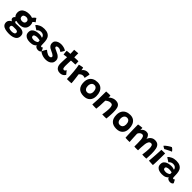

<svg xmlns="http://www.w3.org/2000/svg" viewBox="564 -2857 5249 5249"><g transform="rotate(45 3188.5 -233.0)"><path d="M327 -128.5Q290 -128.5 258.8 -132.5Q227.5 -136.5 202 -144.5Q189 -133.5 189 -120Q189 -106 204 -94.5Q219 -83 246 -83H247.5Q278.5 -84.5 313 -85.5Q347.5 -86.5 395 -86.5Q474.5 -86.5 525.2 -51.2Q576 -16 576 61.5Q576 130 540.2 171.2Q504.5 212.5 443 231Q381.5 249.5 304.5 249.5Q226.5 249.5 162.8 234.8Q99 220 61.2 182.8Q23.5 145.5 23.5 78.5Q23.5 38.5 48.5 4.5Q73.5 -29.5 119 -52Q89 -66.5 76.2 -85Q63.5 -103.5 63.5 -124.5Q63.5 -150.5 76.8 -169.2Q90 -188 106 -198Q78.5 -225.5 66.5 -259.2Q54.5 -293 54.5 -328.5Q54.5 -393.5 88.2 -438Q122 -482.5 180.8 -505.2Q239.5 -528 314 -528Q387 -528 440 -507Q456 -531.5 480.5 -554.2Q505 -577 528 -588.5Q535 -578 548 -559.5Q561 -541 575 -521.8Q589 -502.5 599 -490.5Q582.5 -482.5 563 -467.5Q543.5 -452.5 529.5 -434Q554.5 -391.5 554.5 -334.5Q554.5 -233 491.8 -180.8Q429 -128.5 327 -128.5ZM313.5 -247.5Q412 -247.5 412 -334.5Q412 -369 384.5 -390.5Q357 -412 320 -412Q279 -412 246.8 -394.2Q214.5 -376.5 214.5 -332.5Q214.5 -291 242.8 -269.2Q271 -247.5 313.5 -247.5ZM309 152.5Q359.5 152.5 393.2 136.5Q427 120.5 427 84Q427 52 401 40Q375 28 345 28H252Q224 28 203.2 39.5Q182.5 51 182.5 85.5Q182.5 120.5 218.2 136.5Q254 152.5 309 152.5Z M870.5 8.5Q809 8.5 758 -8.2Q707 -25 676.8 -62.5Q646.5 -100 646.5 -163Q646.5 -225.5 681.8 -263.5Q717 -301.5 774.5 -319Q832 -336.5 899 -336.5Q937.5 -336.5 971.5 -328Q1005.5 -319.5 1017.5 -312.5Q1017 -325.5 1012.2 -340Q1007.5 -354.5 999 -364.5Q984 -385 958.2 -398.8Q932.5 -412.5 890.5 -412.5Q847.5 -412.5 815 -393.2Q782.5 -374 766 -350L644 -428.5Q677.5 -476 745.5 -505.8Q813.5 -535.5 894 -535.5Q982.5 -535.5 1037.2 -506.5Q1092 -477.5 1119 -425.5Q1131.5 -400.5 1139.5 -370.5Q1147.5 -340.5 1150.5 -301.5Q1152.5 -268 1153.5 -239Q1154.5 -210 1155.5 -184Q1156 -145.5 1163.8 -134.2Q1171.5 -123 1185.5 -123Q1215.5 -123 1222 -149.5L1274 -50Q1268.5 -27 1243 -11.5Q1217.5 4 1178.5 4Q1135 4 1101 -17.2Q1067 -38.5 1063 -70.5Q1051 -41.5 1000.5 -16.5Q950 8.5 870.5 8.5ZM904 -109Q939.5 -109 976 -124.5Q1012.5 -140 1028.5 -157Q1027.5 -172.5 1026.8 -189Q1026 -205.5 1026.5 -217Q1015.5 -221.5 984.8 -226.8Q954 -232 920.5 -232Q875 -232 839.2 -217.2Q803.5 -202.5 803.5 -170.5Q803.5 -136 830.8 -122.5Q858 -109 904 -109Z M1509.5 39.5Q1450.5 39.5 1402 25.5Q1353.5 11.5 1319.8 -7.8Q1286 -27 1271 -43Q1274 -52.5 1283 -70.8Q1292 -89 1303.8 -110.5Q1315.5 -132 1327.5 -150.5Q1339.5 -169 1349 -178Q1372.5 -157 1401 -137.5Q1429.5 -118 1458.5 -105.5Q1487.5 -93 1513.5 -93Q1543.5 -93 1563.8 -104.5Q1584 -116 1584 -140Q1584 -158 1566.8 -174.8Q1549.5 -191.5 1522.5 -206.5Q1495.5 -221.5 1466 -233.5Q1425.5 -250 1390.5 -272Q1355.5 -294 1334 -327Q1312.5 -360 1312.5 -409Q1312.5 -459 1342.2 -493Q1372 -527 1419.5 -544.5Q1467 -562 1521.5 -562Q1573 -562 1625.8 -547.5Q1678.5 -533 1712.5 -507Q1709.5 -497.5 1699.8 -478Q1690 -458.5 1676 -436.2Q1662 -414 1647 -395.5Q1626.5 -413 1595.2 -429Q1564 -445 1530.5 -445Q1504.5 -445 1481.5 -436.2Q1458.5 -427.5 1458.5 -404.5Q1458.5 -382 1484.5 -366Q1510.5 -350 1556 -332Q1596 -316.5 1636.8 -292.2Q1677.5 -268 1705 -232Q1732.5 -196 1732.5 -144.5Q1732.5 -82.5 1702 -41.8Q1671.5 -1 1620.8 19.2Q1570 39.5 1509.5 39.5Z M2205 -65.5Q2195.5 -47 2175.2 -26.2Q2155 -5.5 2122.8 9.2Q2090.5 24 2044.5 24Q1984 24 1945.5 -1.5Q1907 -27 1889 -69.2Q1871 -111.5 1871 -162.5Q1871 -197 1872 -236.5Q1873 -276 1874.5 -313.2Q1876 -350.5 1877.5 -379.8Q1879 -409 1880 -423Q1840.5 -419 1806.8 -414Q1773 -409 1760.5 -406.5Q1755.5 -434.5 1752.8 -463.5Q1750 -492.5 1749 -514Q1748 -535.5 1748 -540.5Q1777 -544.5 1810.2 -547.5Q1843.5 -550.5 1879.5 -552.5Q1879 -564.5 1878.2 -590Q1877.5 -615.5 1877 -636Q1876.5 -654.5 1875 -673.2Q1873.5 -692 1872.5 -703.5L2020.5 -716.5Q2020.5 -710.5 2020.8 -688.5Q2021 -666.5 2021 -635.5Q2021 -620 2021.2 -599.8Q2021.5 -579.5 2022.5 -560Q2038.5 -560.5 2060.8 -561.8Q2083 -563 2096 -563.5Q2127.5 -565 2149.5 -565Q2171.5 -565 2177.5 -564.5Q2180.5 -540.5 2181.5 -504.5Q2182.5 -468.5 2182.5 -440.5Q2177.5 -441 2150 -440.2Q2122.5 -439.5 2096 -438Q2077.5 -437.5 2055 -436Q2032.5 -434.5 2019.5 -433Q2018.5 -415.5 2017 -378.2Q2015.5 -341 2014.5 -299.8Q2013.5 -258.5 2013.5 -229.5Q2013.5 -180 2022 -146.8Q2030.5 -113.5 2066 -113.5Q2089.5 -113.5 2102.5 -132.2Q2115.5 -151 2123.5 -165.5Q2132 -153.5 2149.5 -132Q2167 -110.5 2183.5 -91Q2200 -71.5 2205 -65.5Z M2409.5 -448Q2421 -470.5 2444.8 -491Q2468.5 -511.5 2501.2 -524.5Q2534 -537.5 2571 -537.5Q2593.5 -537.5 2616.2 -532.8Q2639 -528 2650 -521L2619 -362Q2608 -366.5 2590.5 -372Q2573 -377.5 2550.5 -377.5Q2515.5 -377.5 2484.8 -360.2Q2454 -343 2433 -314.5Q2438 -285 2444.2 -240.2Q2450.5 -195.5 2456 -148Q2461.5 -100.5 2465 -61.5Q2468.5 -22.5 2468.5 -4.5Q2433 0 2387 1.5Q2341 3 2299 2.5Q2299 -50 2295.5 -119.5Q2292 -189 2285.8 -262.5Q2279.5 -336 2271 -400.5Q2262.5 -465 2252.5 -507.5Q2276.5 -514.5 2305.5 -520.5Q2334.5 -526.5 2358 -530.2Q2381.5 -534 2388 -534.5Q2394 -520.5 2401.5 -493.2Q2409 -466 2409.5 -448Z M2950 11Q2817.5 11 2750.5 -59.2Q2683.5 -129.5 2683.5 -263.5Q2683.5 -352.5 2717.8 -412Q2752 -471.5 2813.5 -501.5Q2875 -531.5 2955.5 -531.5Q3037 -531.5 3091.5 -494Q3146 -456.5 3173 -390.2Q3200 -324 3200 -238Q3200 -124.5 3135 -56.8Q3070 11 2950 11ZM2944.5 -132.5Q2999.5 -132.5 3029.2 -169.5Q3059 -206.5 3059 -263.5Q3059 -330.5 3030.2 -372.8Q3001.5 -415 2947.5 -415Q2908 -415 2883 -395Q2858 -375 2846.2 -342.8Q2834.5 -310.5 2834.5 -274Q2834.5 -212.5 2862.5 -172.5Q2890.5 -132.5 2944.5 -132.5Z M3439 6.5Q3423.5 7 3401.5 7Q3379.5 7 3357 6Q3338.5 5.5 3314.5 4.5Q3290.5 3.5 3281 2.5Q3290 -81 3294 -210Q3298 -339 3298 -516.5Q3340 -522 3395.5 -522Q3413.5 -522 3431 -521.2Q3448.5 -520.5 3462 -518Q3462 -511 3462 -485.2Q3462 -459.5 3461.5 -440.5Q3474.5 -459.5 3504 -480.2Q3533.5 -501 3572.5 -515.5Q3611.5 -530 3653 -530Q3729 -530 3769.5 -499.2Q3810 -468.5 3825.2 -407.2Q3840.5 -346 3840.5 -254Q3840.5 -222 3838.8 -179.2Q3837 -136.5 3833.5 -89.5Q3830 -42.5 3824.5 1.5Q3814 2.5 3792.5 3.2Q3771 4 3747 4Q3721.5 4 3698.5 3.2Q3675.5 2.5 3664.5 1.5Q3670 -26.5 3676.2 -68.5Q3682.5 -110.5 3687.2 -158Q3692 -205.5 3692 -249.5Q3692 -312 3675.5 -350Q3659 -388 3604.5 -388Q3559.5 -388 3520.8 -365.8Q3482 -343.5 3458.5 -322Q3457.5 -203.5 3451 -119.8Q3444.5 -36 3439 6.5Z M4213.5 11Q4081 11 4014 -59.2Q3947 -129.5 3947 -263.5Q3947 -352.5 3981.2 -412Q4015.5 -471.5 4077 -501.5Q4138.5 -531.5 4219 -531.5Q4300.5 -531.5 4355 -494Q4409.5 -456.5 4436.5 -390.2Q4463.5 -324 4463.5 -238Q4463.5 -124.5 4398.5 -56.8Q4333.5 11 4213.5 11ZM4208 -132.5Q4263 -132.5 4292.8 -169.5Q4322.5 -206.5 4322.5 -263.5Q4322.5 -330.5 4293.8 -372.8Q4265 -415 4211 -415Q4171.5 -415 4146.5 -395Q4121.5 -375 4109.8 -342.8Q4098 -310.5 4098 -274Q4098 -212.5 4126 -172.5Q4154 -132.5 4208 -132.5Z M4566 4Q4563.5 -28.5 4561.2 -79Q4559 -129.5 4557.2 -188.5Q4555.5 -247.5 4554.2 -306.2Q4553 -365 4552.5 -414.5Q4552 -464 4552 -495Q4567.5 -499 4597 -503.2Q4626.5 -507.5 4656 -510.5Q4685.5 -513.5 4702 -513.5Q4702.5 -502.5 4703 -485Q4703.5 -467.5 4703.8 -451.5Q4704 -435.5 4704 -428.5Q4708 -441.5 4726.2 -462.8Q4744.5 -484 4777.5 -501.2Q4810.5 -518.5 4858.5 -518.5Q4910 -518.5 4939 -490.5Q4968 -462.5 4982 -426Q4986.5 -414 4989 -401.5Q4991.5 -389 4993.5 -377Q5004.5 -413 5030.2 -446.5Q5056 -480 5094.5 -501.2Q5133 -522.5 5183 -522.5Q5263 -522.5 5305.8 -484.2Q5348.5 -446 5364.5 -373Q5380.5 -300 5380.5 -195Q5380.5 -148.5 5377.8 -96Q5375 -43.5 5372 5.5Q5333 8 5295.5 8Q5275.5 8 5255.5 7.2Q5235.5 6.5 5215 5Q5225 -69.5 5231.5 -132Q5238 -194.5 5238 -242.5Q5238 -311.5 5222.2 -348.2Q5206.5 -385 5168.5 -385Q5122.5 -385 5099 -348.5Q5075.5 -312 5066.2 -251Q5057 -190 5054.5 -116Q5053.5 -87.5 5052.5 -57.2Q5051.5 -27 5051.5 4.5Q5041.5 5 5023.2 5.8Q5005 6.5 4985 6.5Q4961.5 6.5 4939.5 5.8Q4917.5 5 4908 3.5Q4907 -30 4907.2 -60.2Q4907.5 -90.5 4907.5 -122Q4907.5 -198 4902.2 -258Q4897 -318 4879 -352.5Q4861 -387 4823 -387Q4796.5 -387 4773 -372.8Q4749.5 -358.5 4733 -337Q4716.5 -315.5 4711.5 -294.5Q4714.5 -215 4718 -149.5Q4721.5 -84 4724.5 -42.5Q4727.5 -1 4728.5 7Q4723 7 4705.5 7.8Q4688 8.5 4675 8.5Q4643 8.5 4611.8 7Q4580.5 5.5 4566 4Z M5623.5 3Q5610.5 3 5582.2 1.8Q5554 0.5 5521.5 -1.5Q5489 -3.5 5462 -5Q5464.5 -18 5468 -58Q5471.5 -98 5475.5 -152.5Q5479.5 -207 5483.2 -265.2Q5487 -323.5 5489.5 -374Q5492 -424.5 5492.5 -455.5Q5501.5 -456.5 5521.5 -457.2Q5541.5 -458 5564.5 -458.5Q5587.5 -459 5607 -459Q5626.5 -459 5635.5 -459Q5635.5 -428 5635.2 -377.8Q5635 -327.5 5634 -269.5Q5633 -211.5 5631.5 -156Q5630 -100.5 5628 -58Q5626 -15.5 5623.5 3ZM5646 -711.5Q5669.5 -699 5688 -681Q5706.5 -663 5718.8 -647.2Q5731 -631.5 5735 -625Q5711.5 -616.5 5681.5 -602.5Q5651.5 -588.5 5621.5 -573.2Q5591.5 -558 5568.2 -545.2Q5545 -532.5 5535.5 -526Q5530 -528.5 5512.8 -537.8Q5495.5 -547 5477.8 -557.8Q5460 -568.5 5454 -575.5Q5467.5 -592.5 5493.2 -614Q5519 -635.5 5548.8 -656Q5578.5 -676.5 5604.8 -691.8Q5631 -707 5646 -711.5Z M5973.5 8.5Q5912 8.5 5861 -8.2Q5810 -25 5779.8 -62.5Q5749.5 -100 5749.5 -163Q5749.5 -225.5 5784.8 -263.5Q5820 -301.5 5877.5 -319Q5935 -336.5 6002 -336.5Q6040.5 -336.5 6074.5 -328Q6108.5 -319.5 6120.5 -312.5Q6120 -325.5 6115.2 -340Q6110.5 -354.5 6102 -364.5Q6087 -385 6061.2 -398.8Q6035.5 -412.5 5993.5 -412.5Q5950.5 -412.5 5918 -393.2Q5885.5 -374 5869 -350L5747 -428.5Q5780.5 -476 5848.5 -505.8Q5916.5 -535.5 5997 -535.5Q6085.5 -535.5 6140.2 -506.5Q6195 -477.5 6222 -425.5Q6234.5 -400.5 6242.5 -370.5Q6250.5 -340.5 6253.5 -301.5Q6255.5 -268 6256.5 -239Q6257.5 -210 6258.5 -184Q6259 -145.5 6266.8 -134.2Q6274.5 -123 6288.5 -123Q6318.5 -123 6325 -149.5L6377 -50Q6371.5 -27 6346 -11.5Q6320.5 4 6281.5 4Q6238 4 6204 -17.2Q6170 -38.5 6166 -70.5Q6154 -41.5 6103.5 -16.5Q6053 8.5 5973.5 8.5ZM6007 -109Q6042.5 -109 6079 -124.5Q6115.5 -140 6131.5 -157Q6130.5 -172.5 6129.8 -189Q6129 -205.5 6129.5 -217Q6118.5 -221.5 6087.8 -226.8Q6057 -232 6023.5 -232Q5978 -232 5942.2 -217.2Q5906.5 -202.5 5906.5 -170.5Q5906.5 -136 5933.8 -122.5Q5961 -109 6007 -109Z"/></g></svg>

Font: Grandstander
Style: Bold
Weight: 700
Designer: Tyler Finck
Foundry: Etcetera Type Co
Version: Version 1.200; ttfautohint (v1.8.3)